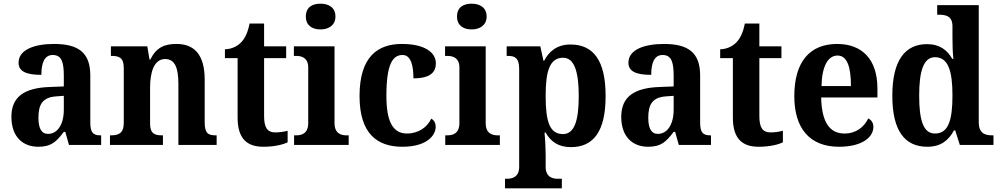

<svg xmlns="http://www.w3.org/2000/svg" viewBox="-20 -788 5436 1044"><path d="M188 10C259 10 286 -17 327 -71H335L355 0H530V-52H527C485 -52 471 -68 471 -123V-378C471 -503 405 -549 274 -549C167 -549 81 -518 81 -447C81 -400 122 -381 205 -381C205 -445 221 -489 267 -489C318 -489 327 -444 327 -374V-318L250 -315C111 -310 42 -261 42 -153C42 -42 106 10 188 10ZM241 -60C205 -60 189 -91 189 -148C189 -221 212 -259 286 -264L327 -267V-191C327 -112 293 -60 241 -60Z M578 0H866V-52H862C821 -52 796 -61 796 -117V-310C796 -392 816 -467 878 -467C932 -467 950 -417 950 -331V0H1158V-52H1155C1113 -52 1093 -61 1093 -123V-355C1093 -490 1037 -549 940 -549C876 -549 831 -532 797 -464H793L781 -536H583V-484H586C627 -484 653 -475 653 -419V-121C653 -61 623 -52 581 -52H578Z M1412 10C1477 10 1524 -4 1544 -14V-77C1524 -72 1502 -68 1477 -68C1433 -68 1416 -95 1416 -157V-472H1536V-536H1416V-660H1337C1328 -613 1313 -582 1295 -562C1276 -540 1244 -521 1203 -520V-472H1272V-148C1272 -31 1326 10 1412 10Z M1723 -628C1766 -628 1804 -650 1804 -698C1804 -748 1766 -768 1723 -768C1677 -768 1643 -748 1643 -698C1643 -650 1677 -628 1723 -628ZM1579 0H1876V-52H1865C1834 -52 1799 -62 1799 -119V-536H1578V-484H1591C1620 -484 1656 -474 1656 -421V-119C1656 -62 1621 -52 1589 -52H1579Z M2168 10C2299 10 2349 -50 2349 -99C2349 -118 2341 -134 2325 -143C2304 -97 2256 -62 2193 -62C2114 -62 2081 -131 2081 -267C2081 -439 2115 -489 2169 -489C2215 -489 2228 -430 2228 -362C2327 -362 2350 -401 2350 -444C2350 -503 2289 -549 2165 -549C2036 -549 1935 -482 1935 -266C1935 -62 2030 10 2168 10Z M2545 -628C2588 -628 2626 -650 2626 -698C2626 -748 2588 -768 2545 -768C2499 -768 2465 -748 2465 -698C2465 -650 2499 -628 2545 -628ZM2401 0H2698V-52H2687C2656 -52 2621 -62 2621 -119V-536H2400V-484H2413C2442 -484 2478 -474 2478 -421V-119C2478 -62 2443 -52 2411 -52H2401Z M2726 236H3035V184H3012C2986 184 2947 176 2947 119V51C2947 17 2944 -38 2941 -67H2947C2974 -19 3015 12 3084 12C3207 12 3273 -73 3273 -266C3273 -460 3206 -546 3082 -546C3010 -546 2966 -510 2939 -458H2935L2918 -536H2735V-484H2742C2777 -484 2803 -475 2803 -414V119C2803 176 2764 184 2737 184H2726ZM3041 -59C2968 -59 2947 -128 2947 -267C2947 -399 2968 -474 3042 -474C3102 -474 3127 -400 3127 -266C3127 -129 3102 -59 3041 -59Z M3504 10C3575 10 3602 -17 3643 -71H3651L3671 0H3846V-52H3843C3801 -52 3787 -68 3787 -123V-378C3787 -503 3721 -549 3590 -549C3483 -549 3397 -518 3397 -447C3397 -400 3438 -381 3521 -381C3521 -445 3537 -489 3583 -489C3634 -489 3643 -444 3643 -374V-318L3566 -315C3427 -310 3358 -261 3358 -153C3358 -42 3422 10 3504 10ZM3557 -60C3521 -60 3505 -91 3505 -148C3505 -221 3528 -259 3602 -264L3643 -267V-191C3643 -112 3609 -60 3557 -60Z M4105 10C4170 10 4217 -4 4237 -14V-77C4217 -72 4195 -68 4170 -68C4126 -68 4109 -95 4109 -157V-472H4229V-536H4109V-660H4030C4021 -613 4006 -582 3988 -562C3969 -540 3937 -521 3896 -520V-472H3965V-148C3965 -31 4019 10 4105 10Z M4542 10C4671 10 4729 -44 4729 -98C4729 -120 4718 -136 4701 -144C4679 -98 4636 -62 4572 -62C4492 -62 4448 -122 4445 -258H4751V-307C4751 -466 4667 -549 4532 -549C4384 -549 4299 -453 4299 -265C4299 -91 4382 10 4542 10ZM4607 -320H4447C4449 -427 4482 -486 4534 -486C4587 -486 4607 -423 4607 -320Z M5022 10C5095 10 5138 -24 5167 -79H5174L5199 0H5382V-52H5377C5335 -52 5302 -63 5302 -124V-760H5076V-708H5083C5124 -708 5159 -701 5159 -645V-585C5159 -551 5160 -503 5164 -468H5158C5132 -514 5091 -548 5021 -548C4901 -548 4832 -460 4832 -267C4832 -75 4901 10 5022 10ZM5064 -62C5002 -62 4978 -130 4978 -268C4978 -402 5002 -477 5064 -477C5136 -477 5159 -402 5159 -269C5159 -132 5136 -62 5064 -62Z"/></svg>

Font: Noto Serif Tamil SemiCondensed
Style: Bold
Weight: 700
Width: 4
Designer: Indian Type Foundry, Tom Grace, and the Monotype Design Team
Foundry: Monotype Imaging Inc.
Version: Version 2.004